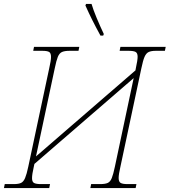

<svg xmlns="http://www.w3.org/2000/svg" viewBox="-30 -951 858 971"><path d="M-10 0 -6 -20H40Q64 -20 76.5 -26Q89 -32 97 -51Q105 -70 113 -108L219 -606Q228 -645 228 -663Q228 -683 218 -688.5Q208 -694 184 -694H138L142 -714H371L367 -694H321Q297 -694 283.5 -688Q270 -682 262.5 -663.5Q255 -645 247 -606L152 -160L655 -595L657 -606Q666 -647 666 -664Q666 -683 655.5 -688.5Q645 -694 621 -694H575L579 -714H808L804 -694H758Q735 -694 722 -688Q709 -682 701 -663.5Q693 -645 685 -606L579 -108Q570 -69 570 -51Q570 -32 580 -26Q590 -20 614 -20H660L656 0H427L431 -20H477Q502 -20 515 -26Q528 -32 535.5 -51Q543 -70 551 -108L646 -556L144 -122L141 -108Q132 -69 132 -50Q132 -31 142.5 -25.5Q153 -20 177 -20H223L219 0ZM478 -771Q454 -815 437 -849Q420 -883 402 -923L405 -931H433Q441 -903 458.5 -861Q476 -819 495 -779L492 -771Z"/></svg>

Font: Noto Serif Thin
Style: Italic
Weight: 100
Italic angle: -12°
Designer: Monotype Design Team
Foundry: Monotype Imaging Inc.
Version: Version 2.014; ttfautohint (v1.8.4.7-5d5b)